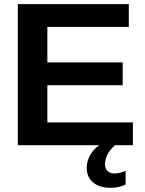

<svg xmlns="http://www.w3.org/2000/svg" viewBox="-20 -708 707 936"><path d="M66.9 0V-688H607.9V-576.7H210.9V-403.8H578.1V-292.5H210.9V-111.3H627.9V0ZM518.6 207.5Q464.4 207.5 433.6 181.2Q402.8 154.8 402.8 109.9Q402.8 73.2 424.1 40.5Q445.3 7.8 480 -10.3H554.7Q523.9 10.3 507.8 38.3Q491.7 66.4 491.7 92.3Q491.7 112.8 503.7 125.2Q515.6 137.7 537.6 137.7Q564 137.7 592.3 124.5V191.4Q561.5 207.5 518.6 207.5Z"/></svg>

Font: Liberation Sans
Style: Bold
Weight: 700
Designer: Steve Matteson
Foundry: Ascender Corporation
Version: Version 2.1.5